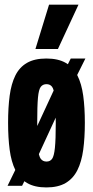

<svg xmlns="http://www.w3.org/2000/svg" viewBox="-20 -810 408 840"><path d="M182.8 10Q234.4 10 267.4 -9.5Q300.4 -29 318.7 -65.8Q337 -102.6 344.1 -154.7Q351.2 -206.8 351.2 -273Q351.2 -339.2 344.1 -391.3Q337 -443.4 318.7 -479.7Q300.4 -516 267.4 -535Q234.4 -554 182.8 -554Q131.2 -554 98.2 -535Q65.2 -516 47.2 -479.7Q29.2 -443.4 22.3 -391.3Q15.4 -339.2 15.4 -273Q15.4 -206.8 22.3 -154.7Q29.2 -102.6 47.2 -65.8Q65.2 -29 98.2 -9.5Q131.2 10 182.8 10ZM183.4 -103.2Q167.6 -103.2 158.5 -114.9Q149.4 -126.6 146.1 -163Q142.8 -199.4 142.8 -273Q142.8 -347 146.1 -382.9Q149.4 -418.8 158.5 -430.3Q167.6 -441.8 183.4 -441.8Q199.2 -441.8 207.8 -430.3Q216.4 -418.8 220.2 -382.9Q224 -347 224 -273Q224 -199.4 220.2 -163Q216.4 -126.6 207.8 -114.9Q199.2 -103.2 183.4 -103.2ZM13 3H76.6L117 -78.2L123 -77L287.2 -433L292.6 -431.8L353.6 -554H289.6L251.4 -479L245.4 -480.2L85.6 -134.8L80.8 -136ZM135 -595.6 194.6 -789.6H323.4L233.4 -595.6Z"/></svg>

Font: Georama ExtraCondensed Thin
Style: Regular
Weight: 100
Width: 2
Designer: Jean-Baptiste Levee
Foundry: Production Type
Version: Version 1.001